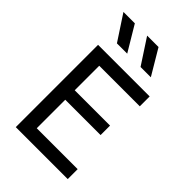

<svg xmlns="http://www.w3.org/2000/svg" viewBox="-275 -1051 1155 1155"><g transform="rotate(45 302.5 -474.0)"><path d="M94 0V-700H533V-616H188V-407.5H488.5V-327H188V-84.5H536V0ZM456.5 -786.5H369L263.5 -948H360.5ZM255.5 -786.5H168L62 -948H159Z"/></g></svg>

Font: Geologica Cursive Light
Style: Regular
Weight: 300
Designer: Sindre Bremnes, Frode Helland
Foundry: Monokrom Skriftforlag AS
Version: Version 1.010;gftools[0.9.28]